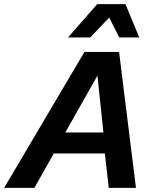

<svg xmlns="http://www.w3.org/2000/svg" viewBox="-68 -912 748 932"><path d="M-48 0 342 -660H510L592 0H460L441 -167H193L99 0ZM249 -269H434L405 -545ZM541 -892 608 -730H511L462 -827L370 -730H262L404 -892Z"/></svg>

Font: Work Sans SemiBold
Style: Italic
Weight: 600
Italic angle: -13°
Designer: Wei Huang
Foundry: Wei Huang
Version: Version 2.012; ttfautohint (v1.8.3)